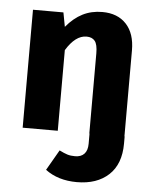

<svg xmlns="http://www.w3.org/2000/svg" viewBox="-54 -593 683 861"><g transform="rotate(5 287.5 -163.0)"><path d="M520 -1V31Q520 124 467 173Q414 222 324 222Q239 222 182 179L235 87Q257 98 271.5 102.5Q286 107 306 107Q333 107 347.5 91.5Q362 76 362 46V0H361V-361Q361 -401 348.5 -416.5Q336 -432 311 -432Q261 -432 219 -363V0H61V-531H198L210 -467Q244 -508 283.5 -528Q323 -548 372 -548Q441 -548 480 -506Q519 -464 519 -388V-1Z"/></g></svg>

Font: Fira Sans BGR
Style: Bold
Weight: 700
Designer: bBox Type GmbH & Carrois Corporate GbR & Edenspiekermann AG
Foundry: bBox Type GmbH & Carrois Corporate GbR & Edenspiekermann AG
Version: Version 4.301